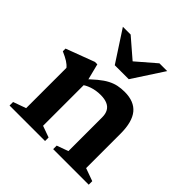

<svg xmlns="http://www.w3.org/2000/svg" viewBox="-181 -821 962 962"><g transform="rotate(45 300.0 -340.0)"><path d="M218 -356V-47L279 -25V0H27.5V-25L95.5 -49.5V-335Q85.5 -347.5 69 -358Q52.5 -368.5 24 -381V-400L175.5 -457H192.5ZM336.5 -25 397.5 -47V-286.5Q397.5 -311 388.2 -327.5Q379 -344 360.2 -352.2Q341.5 -360.5 313 -360.5Q280.5 -360.5 252 -350.8Q223.5 -341 207 -326L189 -348Q222.5 -381.5 248.5 -403Q274.5 -424.5 296.8 -436Q319 -447.5 340.8 -452Q362.5 -456.5 387 -456.5Q455 -456.5 487.8 -416.5Q520.5 -376.5 520.5 -293.5V-49.5L588.5 -25V0H336.5ZM324.5 -577.5H289.5L409 -680.5H464L356.5 -515.5H257.5L150 -680.5H205Z"/></g></svg>

Font: Newsreader 16pt 16pt SemiBold
Style: Regular
Weight: 600
Version: Version 1.003